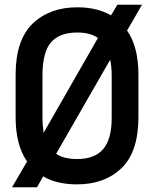

<svg xmlns="http://www.w3.org/2000/svg" viewBox="-20 -750 650 810"><path d="M516.1 -621.1Q564 -552.7 564 -435.1V-255.9Q564 -110.4 493.2 -41Q421.4 27.8 305.2 27.8Q219.2 27.8 162.1 -5.9L136.2 40H30.8L94.2 -68.8Q45.9 -137.7 45.9 -255.9V-435.1Q45.9 -580.1 117.2 -649.9Q189.5 -719.2 306.2 -719.2Q390.1 -719.2 448.2 -685.1L475.1 -730H579.1ZM393.1 -589.8Q361.3 -612.8 306.2 -612.8Q231 -612.8 195.8 -571.8Q159.2 -530.8 159.2 -432.1V-252Q159.2 -221.7 164.1 -189.9ZM216.8 -101.1Q248.5 -79.1 306.2 -79.1Q379.9 -79.1 415.5 -121.3Q451.2 -163.6 451.2 -252V-432.1Q451.2 -467.3 444.8 -498Z"/></svg>

Font: D-DIN-PRO SemiBold
Style: Bold
Weight: 600
Designer: datto
Foundry: CyberFei
Version: Version 1.000;hotconv 1.0.109;makeotfexe 2.5.65596